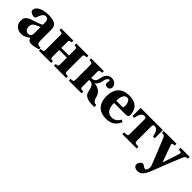

<svg xmlns="http://www.w3.org/2000/svg" viewBox="206 -1623 2986 2986"><g transform="rotate(45 1699.5 -130.0)"><path d="M41 -133C41 -58 91 12 192 12C256 12 300 -23 335 -46C348 -15 365 12 413 12C465 12 528 -5 561 -18L558 -51C545 -50 525 -51 510 -56C497 -60 478 -72 478 -131V-362C478 -424 468 -502 291 -502C144 -502 54 -444 54 -379C54 -334 118 -316 144 -316C166 -316 177 -332 185 -356C213 -441 245 -456 273 -456C302 -456 331 -439 331 -382V-329C296 -305 212 -280 147 -258C68 -231 41 -190 41 -133ZM195 -150C195 -197 211 -220 241 -237C272 -254 307 -268 331 -279V-134C329 -80 296 -66 269 -66C230 -66 195 -97 195 -150Z M573 0H842V-38L821 -40C800 -42 789 -47 789 -80V-231H957V-80C957 -47 946 -42 925 -40L904 -38V0H1173V-38C1116 -41 1108 -45 1108 -87V-403C1108 -445 1116 -449 1173 -452V-490H904V-452L925 -450C946 -448 957 -443 957 -410V-277H789V-410C789 -443 800 -448 821 -450L842 -452V-490H573V-452C630 -449 638 -445 638 -403V-87C638 -45 630 -41 573 -38Z M1231 0H1512V-38C1455 -41 1447 -45 1447 -87V-231H1463C1536 -231 1550 -174 1569 -88C1588 -3 1688 12 1776 12H1801V-34H1796C1765 -34 1730 -47 1713 -125C1691 -228 1584 -253 1545 -254V-257C1565 -264 1601 -300 1613 -385C1619 -426 1648 -456 1665 -456C1672 -456 1680 -453 1680 -443C1680 -427 1674 -409 1674 -389C1674 -356 1703 -348 1726 -348C1778 -348 1787 -390 1787 -406C1787 -445 1755 -502 1676 -502C1608 -502 1565 -452 1552 -381C1541 -322 1529 -277 1458 -277H1447V-403C1447 -445 1455 -449 1512 -452V-490H1231V-452C1288 -449 1296 -445 1296 -403V-87C1296 -45 1288 -41 1231 -38Z M1815 -245C1815 -109 1874 12 2060 12C2179 12 2244 -46 2278 -134L2242 -154C2212 -97 2169 -65 2108 -65C2008 -65 1974 -147 1974 -252H2232C2268 -252 2286 -262 2286 -294C2286 -376 2255 -502 2062 -502C1882 -502 1815 -385 1815 -245ZM1974 -300C1974 -372 1993 -456 2058 -456C2119 -456 2129 -380 2129 -333C2129 -306 2121 -300 2098 -300Z M2321 -310H2359C2373 -392 2403 -444 2448 -444H2449C2473 -444 2490 -444 2490 -405V-87C2490 -45 2480 -41 2407 -38V0H2724V-38C2651 -41 2641 -45 2641 -87V-405C2641 -444 2658 -444 2682 -444H2683C2728 -444 2758 -392 2772 -310H2810V-490H2321Z M2830 -452 2863 -447C2878 -444 2890 -433 2901 -406C2959 -267 3019 -119 3072 19C3080 39 3083 65 3078 85C3072 108 3063 134 3039 134C3028 134 3015 129 3003 119C2984 105 2975 98 2958 98C2926 98 2894 141 2894 179C2894 218 2937 242 2975 242C3044 242 3090 204 3144 60C3202 -95 3262 -242 3321 -385C3339 -428 3350 -447 3378 -450L3399 -452V-490H3198V-452L3239 -446C3253 -444 3259 -435 3254 -416C3226 -321 3194 -228 3163 -134H3161C3128 -226 3091 -319 3060 -413C3053 -433 3056 -444 3072 -446L3110 -452V-490H2830Z"/></g></svg>

Font: Heuristica
Style: Bold
Weight: 700
Version: Version 1.0.1